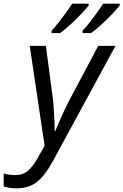

<svg xmlns="http://www.w3.org/2000/svg" viewBox="-114 -786 672 1046"><path d="M-25 240Q-49 240 -64.5 237Q-80 234 -94 230V159Q-80 163 -64 165.5Q-48 168 -30 168Q11 168 39.5 143Q68 118 94 70L129 8L48 -536H136L171 -271Q176 -239 178.5 -200.5Q181 -162 182.5 -127.5Q184 -93 184 -72H187Q194 -88 207.5 -120Q221 -152 237 -186Q253 -220 265 -242L421 -536H515L175 90Q135 165 90.5 202.5Q46 240 -25 240ZM336 -606V-619Q354 -638 374.5 -664Q395 -690 414.5 -717Q434 -744 448 -766H538V-756Q525 -739 497.5 -710Q470 -681 439 -652.5Q408 -624 382 -606ZM167 -606V-619Q185 -638 205.5 -664Q226 -690 245.5 -717Q265 -744 279 -766H369V-756Q356 -739 328.5 -710Q301 -681 270 -652.5Q239 -624 213 -606Z"/></svg>

Font: Noto Sans IKEA
Style: Italic
Weight: 400
Italic angle: -12°
Designer: Monotype Design Team
Foundry: Monotype Imaging Inc.
Version: Version 2.001